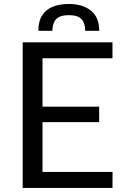

<svg xmlns="http://www.w3.org/2000/svg" viewBox="-20 -924 618 944"><path d="M533 0H91.5V-716H533V-637.5H189V-399.5H467.5V-323.5H189V-78.5H533.5ZM468 -772.5H399Q399 -809 381.5 -829Q363.5 -849.5 318.5 -849.5Q273.5 -849.5 255.5 -829Q237.5 -809 237.5 -772.5H168.5Q168.5 -819 187.2 -848.2Q206 -877.5 239.8 -891Q273.5 -904.5 318.5 -904.5Q386 -904.5 427 -871.8Q468 -839 468 -772.5Z"/></svg>

Font: Verano Sans
Style: Regular
Weight: 400
Designer: Lukasz Dziedzic with Adam Twardoch and Botio Nikoltchev
Foundry: tyPoland Lukasz Dziedzic
Version: Version 3.001;December 28, 2019;FontCreator 12.0.0.2547 64-b